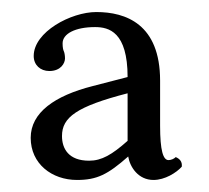

<svg xmlns="http://www.w3.org/2000/svg" viewBox="-20 -657 347 319"><path d="M235 -358C254 -358 273 -370 282 -380C283 -388 279 -393 272 -396C269 -393 264 -391 260 -391C251 -391 246 -407 246 -448V-523C246 -617 189 -637 140 -637C98 -637 36 -604 36 -564C36 -549 47 -539 62 -539C81 -539 88 -552 88 -560C88 -565 87 -570 86 -572C85 -574 84 -578 84 -585C84 -601 105 -612 138 -612C161 -612 192 -604 192 -529L134 -514C71 -498 31 -470 31 -428C31 -385 66 -358 108 -358C141 -358 159 -367 193 -397C196 -379 210 -358 235 -358ZM192 -502V-423C166 -400 149 -390 128 -390C94 -390 83 -410 83 -431C83 -462 107 -480 192 -502Z"/></svg>

Font: Libertinus Math
Style: Regular
Weight: 400
Designer: Philipp H. Poll, Khaled Hosny
Foundry: Caleb Maclennan
Version: Version 7.050;RELEASE